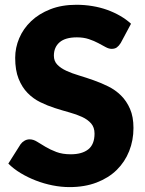

<svg xmlns="http://www.w3.org/2000/svg" viewBox="-20 -756 594 784"><path d="M473 -580.5Q465.5 -568.5 457.2 -562.5Q449 -556.5 436 -556.5Q424.5 -556.5 411.2 -563.8Q398 -571 381.2 -580Q364.5 -589 343 -596.2Q321.5 -603.5 294 -603.5Q246.5 -603.5 223.2 -583.2Q200 -563 200 -528.5Q200 -506.5 214 -492Q228 -477.5 250.8 -467Q273.5 -456.5 302.8 -447.8Q332 -439 362.5 -428.2Q393 -417.5 422.2 -403Q451.5 -388.5 474.2 -366Q497 -343.5 511 -311.2Q525 -279 525 -233.5Q525 -183 507.5 -139Q490 -95 456.8 -62.2Q423.5 -29.5 374.8 -10.8Q326 8 264 8Q230 8 194.8 1Q159.5 -6 126.5 -18.8Q93.5 -31.5 64.5 -49Q35.5 -66.5 14 -88L64 -167Q70 -175.5 79.8 -181.2Q89.5 -187 101 -187Q116 -187 131.2 -177.5Q146.5 -168 165.8 -156.5Q185 -145 210 -135.5Q235 -126 269 -126Q315 -126 340.5 -146.2Q366 -166.5 366 -210.5Q366 -236 352 -252Q338 -268 315.2 -278.5Q292.5 -289 263.5 -297Q234.5 -305 204 -314.8Q173.5 -324.5 144.5 -338.8Q115.5 -353 92.8 -376.2Q70 -399.5 56 -434.2Q42 -469 42 -520Q42 -561 58.5 -600Q75 -639 107 -669.5Q139 -700 185.5 -718.2Q232 -736.5 292 -736.5Q325.5 -736.5 357.2 -731.2Q389 -726 417.5 -715.8Q446 -705.5 470.8 -691.2Q495.5 -677 515 -659Z"/></svg>

Font: Lato
Style: Regular
Weight: 900
Designer: Lukasz Dziedzic with Adam Twardoch and Botio Nikoltchev
Foundry: tyPoland Lukasz Dziedzic
Version: Version 2.010; 2014-09-01; http://www.latofonts.com/; ttfaut